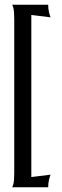

<svg xmlns="http://www.w3.org/2000/svg" viewBox="-20 -709 263 809"><path d="M183 80Q183 63 186.5 48.5Q190 34 193 27L112 37V-646L193 -636Q190 -643 186.5 -657.5Q183 -672 183 -689H30Q33 -689 36.5 -675Q40 -661 40 -628V20Q40 52 36.5 66Q33 80 30 80Z"/></svg>

Font: Red Rose Medium
Style: Regular
Weight: 500
Designer: Jaikishan Patel
Version: Version 2.000